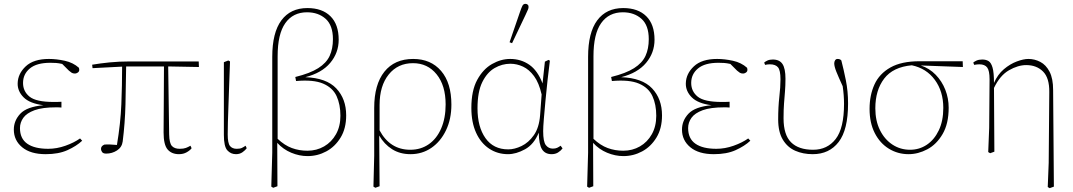

<svg xmlns="http://www.w3.org/2000/svg" viewBox="-20 -790 5589 1000"><path d="M218 13Q139 13 95.5 -23Q52 -59 52 -115Q52 -162 86 -198Q120 -234 206 -242Q135 -251 103 -283Q71 -315 72 -356Q73 -406 114 -444.5Q155 -483 235 -483Q274 -483 317.5 -473.5Q361 -464 391 -437Q396 -421 387.5 -414Q379 -407 370 -407Q360 -407 353.5 -411Q347 -415 339 -422L304 -457Q286 -461 272.5 -462Q259 -463 242 -463Q171 -463 135.5 -433.5Q100 -404 100 -358Q100 -314 134 -286.5Q168 -259 259 -259Q267 -259 276 -259Q285 -259 300 -260V-230Q287 -231 281.5 -231Q276 -231 272 -231Q201 -231 160 -216Q119 -201 101.5 -176.5Q84 -152 84 -123Q84 -68 122 -41.5Q160 -15 231 -15Q276 -15 321 -31Q366 -47 397 -69L408 -57Q378 -29 331.5 -8Q285 13 218 13Z M462 -435 460 -453Q501 -460 550.5 -465Q600 -470 656 -470H1015L1016 -441L856 -444L861 -90Q862 -44 875.5 -29.5Q889 -15 916 -15Q936 -15 948 -19.5Q960 -24 972 -31L978 -18Q970 -7 952.5 3Q935 13 912 13Q874 13 853 -11.5Q832 -36 832 -100Q833 -165 833 -252Q833 -339 834 -444H637Q636 -344 633.5 -246Q631 -148 619 -53Q615 -23 589.5 -6.5Q564 10 533 10Q517 10 511.5 1.5Q506 -7 506 -14Q506 -30 524 -37Q537 -38 552.5 -37.5Q568 -37 589 -35Q608 -148 612 -247Q616 -346 616 -443Z M1209 13Q1182 13 1164 -7Q1146 -27 1146 -87V-466L1169 -475L1178 -470Q1175 -389 1173 -330.5Q1171 -272 1169.5 -229.5Q1168 -187 1167 -154Q1166 -121 1166 -90Q1166 -44 1178 -29.5Q1190 -15 1213 -15Q1230 -15 1239.5 -19.5Q1249 -24 1259 -31L1265 -18Q1258 -8 1243.5 2.5Q1229 13 1209 13Z M1426 -497V-67Q1462 -33 1500 -19Q1538 -5 1581 -5Q1629 -5 1668 -27.5Q1707 -50 1730 -91Q1753 -132 1753 -187Q1753 -246 1733 -289.5Q1713 -333 1663 -354.5Q1613 -376 1522 -368L1518 -389Q1595 -408 1637.5 -435Q1680 -462 1697 -499Q1714 -536 1714 -586Q1714 -658 1676 -692Q1638 -726 1579 -726Q1506 -726 1466 -669.5Q1426 -613 1426 -497ZM1393 182 1398 5V-494Q1398 -620 1445.5 -684Q1493 -748 1581 -748Q1658 -748 1701 -705.5Q1744 -663 1744 -583Q1744 -515 1700 -462.5Q1656 -410 1570 -388Q1680 -384 1731.5 -329.5Q1783 -275 1783 -189Q1783 -121 1754 -73.5Q1725 -26 1679.5 -1.5Q1634 23 1582 23Q1539 23 1497 5.5Q1455 -12 1424 -46L1425 180L1403 188Z M1957 -243V-111Q2011 -10 2117 -10Q2172 -10 2213.5 -39Q2255 -68 2278 -121.5Q2301 -175 2301 -246Q2301 -345 2254 -403Q2207 -461 2131 -461Q2052 -461 2004.5 -402Q1957 -343 1957 -243ZM1925 182 1929 21V-228Q1929 -350 1982 -416.5Q2035 -483 2132 -483Q2224 -483 2277.5 -420.5Q2331 -358 2331 -245Q2331 -170 2303 -111.5Q2275 -53 2227 -20Q2179 13 2118 13Q2063 13 2022 -13Q1981 -39 1955 -84L1957 180L1935 188Z M2467 -226Q2467 -129 2508.5 -70.5Q2550 -12 2627 -12Q2660 -12 2696.5 -29.5Q2733 -47 2760.5 -86Q2788 -125 2793 -190L2801 -298Q2787 -359 2761.5 -393.5Q2736 -428 2704 -443Q2672 -458 2638 -458Q2595 -458 2556 -435.5Q2517 -413 2492 -362.5Q2467 -312 2467 -226ZM2626 13Q2571 13 2527.5 -16Q2484 -45 2459.5 -99Q2435 -153 2435 -228Q2435 -318 2465.5 -374Q2496 -430 2542.5 -456.5Q2589 -483 2637 -483Q2693 -483 2736.5 -453Q2780 -423 2806 -355V-358L2818 -469L2837 -478L2844 -474Q2838 -429 2832 -374Q2826 -319 2821 -266Q2816 -213 2812.5 -170.5Q2809 -128 2809 -107Q2809 -52 2823 -34Q2837 -16 2859 -16Q2873 -16 2881.5 -20Q2890 -24 2900 -31L2910 -17Q2900 -4 2886 4.5Q2872 13 2853 13Q2819 13 2803 -12.5Q2787 -38 2786 -99Q2761 -38 2714.5 -12.5Q2668 13 2626 13ZM2634 -570 2689 -730Q2696 -750 2701 -760Q2706 -770 2717 -770Q2723 -770 2728 -766Q2733 -762 2733 -754Q2733 -747 2729.5 -739.5Q2726 -732 2717 -712L2647 -565Z M3071 -497V-67Q3107 -33 3145 -19Q3183 -5 3226 -5Q3274 -5 3313 -27.5Q3352 -50 3375 -91Q3398 -132 3398 -187Q3398 -246 3378 -289.5Q3358 -333 3308 -354.5Q3258 -376 3167 -368L3163 -389Q3240 -408 3282.5 -435Q3325 -462 3342 -499Q3359 -536 3359 -586Q3359 -658 3321 -692Q3283 -726 3224 -726Q3151 -726 3111 -669.5Q3071 -613 3071 -497ZM3038 182 3043 5V-494Q3043 -620 3090.5 -684Q3138 -748 3226 -748Q3303 -748 3346 -705.5Q3389 -663 3389 -583Q3389 -515 3345 -462.5Q3301 -410 3215 -388Q3325 -384 3376.5 -329.5Q3428 -275 3428 -189Q3428 -121 3399 -73.5Q3370 -26 3324.5 -1.5Q3279 23 3227 23Q3184 23 3142 5.5Q3100 -12 3069 -46L3070 180L3048 188Z M3698 13Q3619 13 3575.5 -23Q3532 -59 3532 -115Q3532 -162 3566 -198Q3600 -234 3686 -242Q3615 -251 3583 -283Q3551 -315 3552 -356Q3553 -406 3594 -444.5Q3635 -483 3715 -483Q3754 -483 3797.5 -473.5Q3841 -464 3871 -437Q3876 -421 3867.5 -414Q3859 -407 3850 -407Q3840 -407 3833.5 -411Q3827 -415 3819 -422L3784 -457Q3766 -461 3752.5 -462Q3739 -463 3722 -463Q3651 -463 3615.5 -433.5Q3580 -404 3580 -358Q3580 -314 3614 -286.5Q3648 -259 3739 -259Q3747 -259 3756 -259Q3765 -259 3780 -260V-230Q3767 -231 3761.5 -231Q3756 -231 3752 -231Q3681 -231 3640 -216Q3599 -201 3581.5 -176.5Q3564 -152 3564 -123Q3564 -68 3602 -41.5Q3640 -15 3711 -15Q3756 -15 3801 -31Q3846 -47 3877 -69L3888 -57Q3858 -29 3811.5 -8Q3765 13 3698 13Z M4213 13Q4162 13 4121.5 -5Q4081 -23 4057 -63Q4033 -103 4033 -168Q4033 -233 4039 -285Q4045 -337 4045 -377Q4045 -424 4032 -439.5Q4019 -455 3990 -455Q3976 -455 3965 -452L3960 -464Q3965 -469 3976.5 -474.5Q3988 -480 4005 -480Q4040 -480 4055.5 -456.5Q4071 -433 4071 -380Q4071 -345 4068.5 -314.5Q4066 -284 4063.5 -251.5Q4061 -219 4061 -174Q4061 -88 4100 -49Q4139 -10 4215 -10Q4289 -10 4332.5 -66Q4376 -122 4376 -249Q4376 -293 4369 -341Q4347 -389 4336 -416.5Q4325 -444 4325 -460Q4325 -469 4329.5 -476Q4334 -483 4342 -483Q4356 -483 4362 -475Q4374 -429 4385.5 -372Q4397 -315 4397 -251Q4397 -114 4348 -50.5Q4299 13 4213 13Z M4712 13Q4656 13 4609.5 -15.5Q4563 -44 4536 -97Q4509 -150 4509 -223Q4509 -294 4534.5 -350Q4560 -406 4617.5 -438.5Q4675 -471 4769 -471H4994L4995 -441L4776 -449Q4821 -434 4853.5 -400.5Q4886 -367 4903.5 -322.5Q4921 -278 4921 -229Q4921 -146 4889.5 -92Q4858 -38 4810 -12.5Q4762 13 4712 13ZM4539 -226Q4539 -161 4563 -112.5Q4587 -64 4628 -37Q4669 -10 4720 -10Q4768 -10 4807 -36Q4846 -62 4869.5 -111Q4893 -160 4893 -228Q4893 -314 4849 -374Q4805 -434 4729 -450Q4631 -441 4585 -380.5Q4539 -320 4539 -226Z M5437 184 5442 58 5445 -310Q5446 -384 5412.5 -417.5Q5379 -451 5325 -451Q5282 -451 5235 -424Q5188 -397 5157 -332L5159 0L5137 8L5127 2L5132 -124L5134 -377Q5134 -422 5121.5 -438.5Q5109 -455 5081 -455Q5068 -455 5054 -452L5049 -464Q5054 -469 5066 -474.5Q5078 -480 5096 -480Q5115 -480 5128.5 -472Q5142 -464 5149.5 -438Q5157 -412 5157 -358Q5176 -402 5208.5 -429.5Q5241 -457 5276 -470Q5311 -483 5336 -483Q5369 -483 5398.5 -467.5Q5428 -452 5446.5 -416.5Q5465 -381 5465 -321L5469 182L5447 190Z"/></svg>

Font: Source Serif Pro ExtraLight
Style: Regular
Weight: 200
Designer: Frank Grießhammer
Foundry: Adobe Systems Incorporated
Version: Version 3.001;hotconv 1.0.111;makeotfexe 2.5.65597